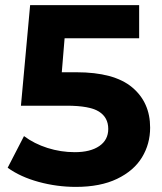

<svg xmlns="http://www.w3.org/2000/svg" viewBox="-20 -720 635 752"><path d="M568 -220Q568 -156 536 -103.5Q504 -51 438.5 -19.5Q373 12 277 12Q203 12 131.5 -7.5Q60 -27 10 -63L74 -187Q114 -157 166 -140.5Q218 -124 273 -124Q334 -124 369 -148Q404 -172 404 -215Q404 -260 367.5 -283Q331 -306 241 -306H62L98 -700H525V-570H233L222 -437H279Q427 -437 497.5 -378Q568 -319 568 -220Z"/></svg>

Font: APTA Sans Regular
Style: Bold Italic
Weight: 700
Version: Version 7.200